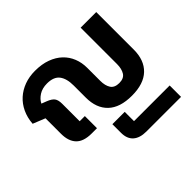

<svg xmlns="http://www.w3.org/2000/svg" viewBox="-181 -801 1287 1287"><g transform="rotate(-45 462.0 -158.0)"><path d="M634 12Q521 12 463.5 -43Q406 -98 406 -198V-313Q406 -379 379 -414Q352 -449 289 -449Q244 -449 212.5 -429Q181 -409 167 -380L203 -366Q239 -352 252 -334Q265 -316 265 -280V-115H314V0H264Q188 0 152.5 -37Q117 -74 117 -144V-291L30 -326Q34 -381 55 -425.5Q76 -470 110.5 -501Q145 -532 191 -549Q237 -566 292 -566Q356 -566 405 -548Q454 -530 487 -498.5Q520 -467 537 -424.5Q554 -382 554 -332V-209Q554 -163 572 -135.5Q590 -108 634 -108Q678 -108 695.5 -136Q713 -164 713 -209V-554H861V-198Q861 -98 803.5 -43Q746 12 634 12ZM533 250Q471 250 438.5 221Q406 192 406 136V54H523V142H861V250Z"/></g></svg>

Font: IBM Plex Thai
Style: Bold
Weight: 700
Designer: Mike Abbink, Paul van der Laan, Pieter van Rosmalen, Ben Mitchell, Mark Frömberg
Foundry: Bold Monday
Version: Version 1.0